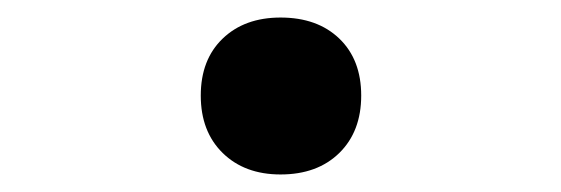

<svg xmlns="http://www.w3.org/2000/svg" viewBox="-20 -189 640 219"><path d="M300 10Q259 10 234 -14.5Q209 -39 209 -80Q209 -121 234 -145Q259 -169 300 -169Q342 -169 367 -145Q392 -121 392 -80Q392 -39 367 -14.5Q342 10 300 10Z"/></svg>

Font: M PLUS Code Latin 60 Medium
Style: Regular
Weight: 500
Width: 7
Monospace: yes
Designer: Coji Morishita
Foundry: UNDERFOREST DESIGN
Version: Version 1.005; ttfautohint (v1.8.3)